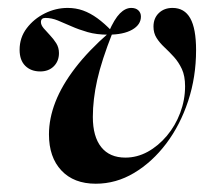

<svg xmlns="http://www.w3.org/2000/svg" viewBox="-20 -448 550 480"><path d="M219.4 11.3Q164.5 11.3 133.5 -21.8Q102.4 -54.8 102.4 -112.1Q102.4 -151.6 118.5 -193.1Q134.7 -234.7 168.1 -278.2Q201.6 -321.8 252.4 -366.1H261.3Q233.9 -296.8 223 -248Q212.1 -199.2 212.1 -155.6Q212.1 -106.5 233.1 -80.2Q254 -54 293.5 -54Q322.6 -54 349.2 -68.5Q375.8 -83.1 397.2 -108.5Q418.5 -133.9 430.6 -166.1Q442.7 -198.4 442.7 -232.3Q442.7 -258.1 434.7 -275.4Q426.6 -292.7 414.9 -305.6Q403.2 -318.5 391.1 -329.8Q379 -341.1 371.4 -353.2Q363.7 -365.3 363.7 -381.5Q363.7 -402.4 377 -415.3Q390.3 -428.2 411.3 -428.2Q441.1 -428.2 455.6 -402.4Q470.2 -376.6 470.2 -322.6Q470.2 -255.6 450.4 -195.6Q430.6 -135.5 395.6 -89.1Q360.5 -42.7 315.3 -15.7Q270.2 11.3 219.4 11.3ZM80.6 -269.4Q57.3 -269.4 43.1 -283.5Q29 -297.6 29 -323.4Q29 -354 46.8 -377.4Q64.5 -400.8 91.9 -414.5Q119.4 -428.2 149.2 -428.2Q169.4 -428.2 187.5 -421.8Q205.6 -415.3 223.4 -402.4Q241.1 -389.5 258.9 -371L251.6 -367.7Q266.1 -400.8 279.8 -414.5Q293.5 -428.2 308.1 -428.2Q319.4 -428.2 325.8 -422.2Q332.3 -416.1 332.3 -406.5Q332.3 -386.3 310.5 -373.8Q288.7 -361.3 250 -361.3Q221.8 -361.3 199.2 -367.7Q176.6 -374.2 158.5 -382.3Q140.3 -390.3 124.6 -396.8Q108.9 -403.2 93.5 -403.2Q82.3 -403.2 82.3 -392.7Q82.3 -385.5 89.1 -377.4Q96 -369.4 104.8 -360.1Q113.7 -350.8 120.6 -339.9Q127.4 -329 127.4 -315.3Q127.4 -295.2 114.5 -282.3Q101.6 -269.4 80.6 -269.4Z"/></svg>

Font: Playfair 144pt
Style: Bold Italic
Weight: 700
Italic angle: -15.6°
Designer: Claus Eggers Sørensen
Foundry: Claus Eggers Sørensen
Version: Version 2.203